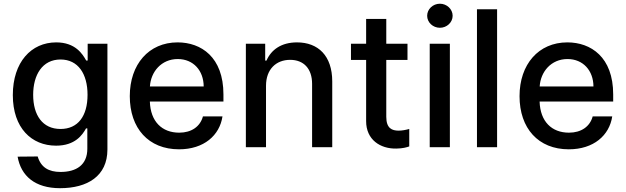

<svg xmlns="http://www.w3.org/2000/svg" viewBox="-20 -776 3299 1012"><path d="M296.5 215.9C440.7 215.9 546.2 152.3 546.2 12.1V-545.5H442.1V-457H434.3C415.5 -490.8 377.8 -552.6 276.3 -552.6C144.5 -552.6 47.6 -448.5 47.6 -274.9C47.6 -100.9 146.7 -8.2 275.6 -8.2C375.7 -8.2 414.4 -64.6 433.6 -99.4H440.3V7.8C440.3 93.4 382.5 130.3 299 130.3C236.5 130.3 195.7 106.2 178.6 48.7L72.8 49.7C90.6 151.3 164.4 215.9 296.5 215.9ZM154.8 -276.3C154.8 -381 203.1 -462.4 299 -462.4C391.7 -462.4 441.4 -386.7 441.4 -276.3C441.4 -163.7 390.6 -96.2 299 -96.2C204.2 -96.2 154.8 -169 154.8 -276.3Z M923.7 11C1054.7 11 1137.8 -62.5 1152.7 -162.6H1049.7C1035.2 -108.7 989 -76.7 924.7 -76.7C833.8 -76.7 773.1 -135.3 769.9 -240.8H1157.7V-278.4C1157.7 -475.5 1039.8 -552.6 916.2 -552.6C764.2 -552.6 664.1 -436.8 664.1 -269.2C664.1 -99.8 762.8 11 923.7 11ZM770.2 -320.3C774.9 -397.7 830.6 -464.8 916.9 -464.8C999.3 -464.8 1053.3 -403.8 1053.6 -320.3Z M1382.1 -323.9C1382.1 -410.9 1435.4 -460.6 1509.2 -460.6C1581.3 -460.6 1625 -413.4 1625 -334.2V0H1731.2V-346.9C1731.2 -481.9 1657 -552.6 1545.5 -552.6C1463.4 -552.6 1409.8 -514.6 1384.6 -456.7H1377.8V-545.5H1275.9V0H1382.1Z M2127.8 -545.5H2016V-676.1H1909.8V-545.5H1829.9V-460.2H1909.8V-138.1C1909.4 -39.1 1985.1 8.9 2068.9 7.1C2102.6 6.7 2124.3 0.4 2137.1 -4.3V-96.2C2117.9 -90.9 2098.4 -87.4 2081.3 -87.4C2046.9 -87.4 2016 -98.7 2016 -160.2V-460.2H2127.8Z M2245 0H2351.2V-545.5H2245ZM2231.5 -692.8C2231.5 -658 2261.7 -629.6 2298.7 -629.6C2335.2 -629.6 2365.8 -658 2365.8 -692.8C2365.8 -727.6 2335.2 -756.4 2298.7 -756.4C2261.7 -756.4 2231.5 -727.6 2231.5 -692.8Z M2600.1 -727.3H2494V0H2600.1Z M2978 11C3109 11 3192.1 -62.5 3207 -162.6H3104C3089.5 -108.7 3043.3 -76.7 2979 -76.7C2888.1 -76.7 2827.4 -135.3 2824.2 -240.8H3212V-278.4C3212 -475.5 3094.1 -552.6 2970.5 -552.6C2818.5 -552.6 2718.4 -436.8 2718.4 -269.2C2718.4 -99.8 2817.1 11 2978 11ZM2824.6 -320.3C2829.2 -397.7 2884.9 -464.8 2971.2 -464.8C3053.6 -464.8 3107.6 -403.8 3108 -320.3Z"/></svg>

Font: Margiela Sans Medium
Style: Regular
Weight: 500
Designer: Stefan Endress, Andreas Faust
Version: Version 1.100;FEAKit 1.0